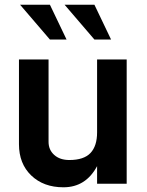

<svg xmlns="http://www.w3.org/2000/svg" viewBox="-20 -776 620 811"><path d="M515.1 -524.9V0H390.1V-74.2Q342.3 15.1 248 15.1Q164.1 15.1 112.1 -34.7Q60.1 -84.5 60.1 -167V-524.9H185.1V-176.8Q185.1 -143.1 209 -121.6Q232.9 -100.1 272.9 -100.1Q334 -100.1 362.1 -129.6Q390.1 -159.2 390.1 -216.8V-524.9ZM252.9 -755.9H378.9L449.2 -608.9H378.9ZM64.9 -755.9H190.9L261.2 -608.9H190.9Z"/></svg>

Font: Miedinger*
Style: Bold
Weight: 700
Version: Version 001.000